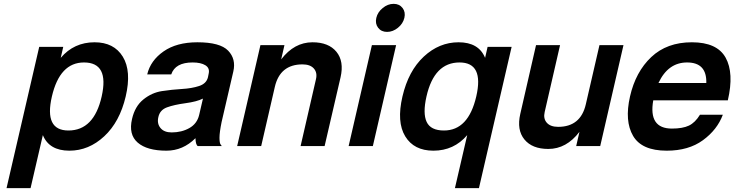

<svg xmlns="http://www.w3.org/2000/svg" viewBox="-20 -760 3821 999"><path d="M336 -81Q469 -81 509 -258Q549 -435 417 -435Q291 -435 250 -258Q209 -81 336 -81ZM184 -516H309L296 -459Q365 -540 472 -540Q573 -540 619 -465Q665 -390 634 -258Q603 -126 522.5 -51Q442 24 341 24Q236 24 203 -57L139 219H14Z M1066 -378Q1072 -406 1048.5 -420.5Q1025 -435 982 -435Q892 -435 871 -373H746Q763 -445 831 -492.5Q899 -540 1007 -540Q1125 -540 1167 -496.5Q1209 -453 1194 -388L1133 -125Q1122 -71 1122 -43.5Q1122 -16 1128 -8L1134 0H1009Q998 -7 997 -41Q932 24 846 24Q745 24 696.5 -18Q648 -60 667 -141Q682 -207 726 -242.5Q770 -278 822.5 -286Q875 -294 926.5 -297Q978 -300 1016 -312.5Q1054 -325 1062 -358ZM1016 -161 1036 -247Q1004 -231 945 -223Q886 -215 849 -201.5Q812 -188 804 -151Q796 -117 815 -94Q834 -71 873 -71Q925 -71 965 -93.5Q1005 -116 1016 -161Z M1214 0 1335 -525H1460L1443 -451Q1511 -540 1606 -540Q1690 -540 1730.5 -490.5Q1771 -441 1752 -358L1669 0H1544L1624 -348Q1632 -382 1613 -403.5Q1594 -425 1554 -425Q1437 -425 1410 -308L1339 0Z M1947.5 -615.5Q1931 -637 1938 -667Q1945 -697 1971.5 -718.5Q1998 -740 2028 -740Q2058 -740 2074.5 -718.5Q2091 -697 2084 -667Q2077 -637 2050.5 -615.5Q2024 -594 1994 -594Q1964 -594 1947.5 -615.5ZM1794 0 1915 -525H2041L1920 0Z M2371 -435Q2239 -435 2199 -258Q2179 -170 2200 -125.5Q2221 -81 2290 -81Q2417 -81 2458 -258Q2499 -435 2371 -435ZM2642 -516 2472 219H2347L2411 -57Q2342 24 2235 24Q2134 24 2088.5 -50.5Q2043 -125 2074 -258Q2105 -391 2185 -465.5Q2265 -540 2366 -540Q2471 -540 2504 -459L2517 -516Z M3224 -525 3103 0H2978L2995 -74Q2927 15 2833 15Q2749 15 2708.5 -34.5Q2668 -84 2687 -167L2769 -525H2894L2814 -177Q2806 -143 2825 -121.5Q2844 -100 2884 -100Q3001 -100 3028 -217L3099 -525Z M3555 -435Q3456 -435 3406 -328H3655Q3658 -435 3555 -435ZM3449 24Q3319 24 3274 -53Q3229 -130 3258 -258Q3287 -386 3368.5 -463Q3450 -540 3580 -540Q3711 -540 3755.5 -460Q3800 -380 3767 -238H3379Q3353 -91 3476 -91Q3532 -91 3564.5 -106.5Q3597 -122 3622 -163H3741Q3712 -85 3637.5 -30.5Q3563 24 3449 24Z"/></svg>

Font: Miedinger
Style: Bold-Italic
Weight: 700
Italic angle: -13°
Version: Version 001.000